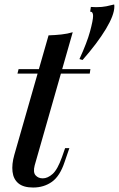

<svg xmlns="http://www.w3.org/2000/svg" viewBox="-20 -824 531 858"><path d="M384 -515 381 -495H58L63 -515ZM135 -85Q127 -54 139 -40.5Q151 -27 171 -27Q193 -27 215 -46.5Q237 -66 257 -122L271 -162H290L269 -101Q248 -37 212 -11.5Q176 14 128 14Q85 14 62.5 -4.5Q40 -23 36 -56.5Q32 -90 44 -132L197 -666Q227 -667 254.5 -670Q282 -673 305 -680ZM335 -560Q369 -634 382.5 -684Q396 -734 396 -753Q396 -772 383 -772L386 -793Q392 -793 398 -792.5Q404 -792 409 -792Q437 -792 455.5 -796Q474 -800 490 -804Q491 -802 491 -795Q491 -757 453 -694Q415 -631 349 -556Z"/></svg>

Font: Playfair Display Medium
Style: Italic
Weight: 500
Italic angle: -14°
Designer: Claus Eggers Sørensen
Foundry: Claus Eggers Sørensen
Version: Version 1.203